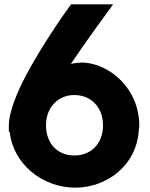

<svg xmlns="http://www.w3.org/2000/svg" viewBox="-20 -860 694 889"><path d="M21 -250H25C39 -106 171 9 330 9C471 8 613 -90 623 -260C624 -266 625 -273 625 -279C624 -449 492 -560 372 -570C347 -571 325 -568 308 -564C345 -619 384 -674 421 -726L504 -840H309C296 -821 281 -801 266 -780C179 -651 66 -475 32 -347C25 -324 21 -301 21 -280ZM193 -280C193 -363 249 -420 324 -420C401 -420 457 -364 457 -279C457 -196 402 -140 324 -140C246 -140 193 -196 193 -280Z"/></svg>

Font: Rabbid Highway Sign IV
Style: Bd
Weight: 400
Foundry: Cannot Into Space Fonts
Version: Version 0.277